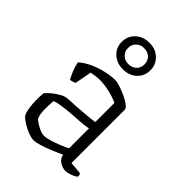

<svg xmlns="http://www.w3.org/2000/svg" viewBox="-219 -857 964 964"><g transform="rotate(45 263.0 -375.0)"><path d="M198 4Q182 4 157.5 -5.5Q133 -15 112 -28.5Q91 -42 83 -52Q75 -62 70 -90.5Q65 -119 65 -152Q65 -164 65.5 -175Q66 -186 67 -196Q67 -200 77 -210Q87 -220 102 -231.5Q117 -243 132.5 -252Q148 -261 159 -263Q170 -265 187 -266Q204 -267 226 -268Q253 -270 291.5 -273Q330 -276 353 -280V-416Q319 -431 284 -438.5Q249 -446 220 -446Q206 -446 191 -444Q176 -442 161 -439L144 -349Q140 -348 132 -344.5Q124 -341 113 -340Q105 -355 95 -378Q85 -401 79 -430Q105 -453 139.5 -468.5Q174 -484 210 -492Q246 -500 275 -500Q289 -500 311.5 -492.5Q334 -485 358 -474Q382 -463 398 -450.5Q414 -438 414 -428V-50L480 -44Q482 -42 484 -36.5Q486 -31 486 -26Q478 -16 455.5 -8Q433 0 420 0Q401 0 380 -12.5Q359 -25 355 -50Q325 -36 294 -23.5Q263 -11 237.5 -3.5Q212 4 198 4ZM221 -49Q235 -49 260 -56.5Q285 -64 311 -74.5Q337 -85 353 -94V-235Q323 -229 298 -228Q273 -227 238 -224Q203 -221 172 -216.5Q141 -212 130 -205Q128 -177 128 -143.5Q128 -110 138 -88Q152 -75 176.5 -62Q201 -49 221 -49ZM264 -565Q220 -565 191 -591.5Q162 -618 162 -659Q162 -700 191 -727Q220 -754 264 -754Q308 -754 336.5 -727Q365 -700 365 -659Q365 -618 336.5 -591.5Q308 -565 264 -565ZM264 -603Q290 -603 306.5 -618.5Q323 -634 323 -659Q323 -685 306.5 -700.5Q290 -716 264 -716Q239 -716 222.5 -700Q206 -684 206 -659Q206 -635 222.5 -619Q239 -603 264 -603Z"/></g></svg>

Font: Texturina Thin
Style: Regular
Weight: 100
Designer: Guillermo Torres Carreño
Foundry: Omnibus-Type
Version: Version 1.002; ttfautohint (v1.8.3)